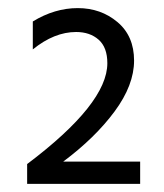

<svg xmlns="http://www.w3.org/2000/svg" viewBox="-20 -846 405 474"><path d="M326 -392H47V-441Q245 -590 245 -690Q245 -729 223.5 -748Q202 -767 168 -767Q114 -767 61 -724V-793Q115 -826 172 -826Q229 -826 270 -791.5Q311 -757 311 -696.5Q311 -636 263 -571Q215 -506 136 -447H326Z"/></svg>

Font: Hind Colombo
Style: Regular
Weight: 400
Designer: Jyotish Sonowal, Aditi Pimprikar
Foundry: Indian Type Foundry
Version: Version 1.000;PS 1.0;hotconv 1.0.86;makeotf.lib2.5.63406; tt